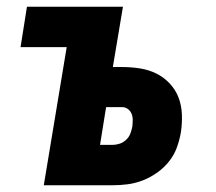

<svg xmlns="http://www.w3.org/2000/svg" viewBox="-20 -550 640 570"><path d="M110 0 178 -410H41L60 -530H345L315 -351H342Q369 -351 395 -347Q421 -343 443.5 -332Q466 -321 483.5 -302.5Q501 -284 510 -260.5Q519 -237 520 -210Q521 -183 517 -157Q513 -134 505 -112Q497 -90 482 -71Q467 -52 446.5 -37.5Q426 -23 404 -14.5Q382 -6 359.5 -3Q337 0 314 0ZM277 -120H314Q325 -120 335.5 -123.5Q346 -127 354.5 -135Q363 -143 367 -153.5Q371 -164 373 -175Q374 -185 374 -194.5Q374 -204 370.5 -212.5Q367 -221 359.5 -226.5Q352 -232 342 -232H295Z"/></svg>

Font: Iosevka Curly HvExObl
Style: Regular
Weight: 900
Width: 7
Italic angle: -9°
Monospace: yes
Designer: Belleve Invis
Foundry: Belleve Invis
Version: Version 11.1.0; ttfautohint (v1.8.3)